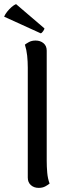

<svg xmlns="http://www.w3.org/2000/svg" viewBox="-41 -901 340 933"><path d="M147 12Q124 12 109 -1.5Q94 -15 94 -38V-572Q94 -602 91 -630.5Q88 -659 80 -684Q86 -689 99.5 -696.5Q113 -704 132 -704Q155 -704 170.5 -691Q186 -678 186 -655V-120Q186 -91 188.5 -62Q191 -33 200 -9Q193 -3 179.5 4.5Q166 12 147 12ZM-21 -820Q-16 -832 -6 -844.5Q4 -857 15.5 -867Q27 -877 37 -881L175 -763Q175 -759 169 -750Q163 -741 157 -739Z"/></svg>

Font: Arima Medium
Style: Regular
Weight: 500
Designer: Joana Correia and Natanael Gama
Foundry: NDISCOVER
Version: Version 1.101;gftools[0.9.23]